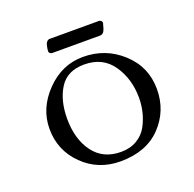

<svg xmlns="http://www.w3.org/2000/svg" viewBox="-108 -687 822 814"><g transform="rotate(-20 302.5 -280.5)"><path d="M197 -576H420Q425 -576 429.5 -571.5Q434 -567 433 -562Q432 -559 430 -551.5Q428 -544 427 -540.5Q426 -537 423.5 -531.5Q421 -526 418.5 -523Q416 -520 411.5 -518Q407 -516 402 -516H187Q182 -516 177.5 -519.5Q173 -523 173 -528Q173 -533 174 -539.5Q175 -546 177 -555Q179 -564 184.5 -570Q190 -576 197 -576ZM66 -217Q66 -310 137 -383Q208 -456 303 -456Q405 -456 478.5 -388.5Q552 -321 552 -221Q552 -123 486 -54Q420 15 303 15Q203 15 134.5 -52.5Q66 -120 66 -217ZM297 -424Q220 -424 185.5 -369Q151 -314 151 -232Q151 -140 194.5 -81Q238 -22 319 -22Q360 -22 390.5 -40Q421 -58 437 -87.5Q453 -117 460.5 -148.5Q468 -180 468 -212Q468 -297 424.5 -360.5Q381 -424 297 -424Z"/></g></svg>

Font: EB Garamond 12 All SC
Style: AllSC
Weight: 400
Version: Version 0.016 ; ttfautohint (v0.97) -l 8 -r 50 -G 200 -x 0 -